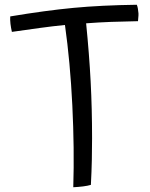

<svg xmlns="http://www.w3.org/2000/svg" viewBox="-20 -811 630 807"><path d="M362 -34Q349 -30 329 -27.5Q309 -25 288 -24Q293 -185 284 -368Q275 -551 253 -706Q202 -701 147.5 -693.5Q93 -686 30 -677Q26 -694 24 -711Q22 -728 23 -742Q173 -767 289.5 -778Q406 -789 555 -791Q558 -784 559.5 -775Q561 -766 562 -755Q562 -751 562 -746Q562 -741 560 -722Q500 -721 447 -719Q394 -717 342 -713Q355 -583 361 -468.5Q367 -354 367 -230Q367 -187 366 -139Q365 -91 362 -34Z"/></svg>

Font: Atma
Style: Regular
Weight: 400
Designer: Gregori Vincens, Jeremie Hornus, Riccardo Olocco, Yoann Minet.
Foundry: black foundry
Version: Version 1.102;PS 1.100;hotconv 1.0.86;makeotf.lib2.5.63406